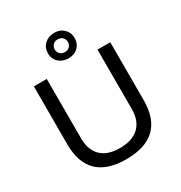

<svg xmlns="http://www.w3.org/2000/svg" viewBox="-211 -1065 1152 1225"><g transform="rotate(-30 365.5 -452.5)"><path d="M436.5 -756Q409 -730 366 -730Q323 -730 295 -756Q267 -782 267 -823Q267 -864 295 -890.5Q323 -917 366 -917Q409 -917 436.5 -890.5Q464 -864 464 -823Q464 -782 436.5 -756ZM366 -776Q387 -776 400.5 -789.5Q414 -803 414 -823Q414 -843 400.5 -856.5Q387 -870 366 -870Q344 -870 330.5 -856.5Q317 -843 317 -823Q317 -803 330.5 -789.5Q344 -776 366 -776ZM364 12Q84 12 84 -260V-686H179V-250Q179 -161 227 -115.5Q275 -70 364 -70Q454 -70 503.5 -115.5Q553 -161 553 -250V-686H647V-260Q647 12 364 12Z"/></g></svg>

Font: Archivo
Style: Regular
Weight: 400
Designer: Hector Gatti
Foundry: Omnibus-Type
Version: Version 2.001